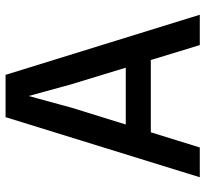

<svg xmlns="http://www.w3.org/2000/svg" viewBox="-44 -694 738 690"><g transform="rotate(-90 325.0 -349.0)"><path d="M137 -176V-266H524V-176ZM249 -698H401L617 0H508L367 -462L325 -615L283 -461L140 0H33Z"/></g></svg>

Font: Azeret Mono Thin
Style: Regular
Weight: 400
Version: Version 1.002